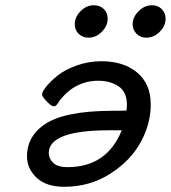

<svg xmlns="http://www.w3.org/2000/svg" viewBox="-20 -714 658 740"><path d="M84 -111.8Q84 -186 147.9 -231.9Q224.1 -287.1 417 -287.1H441.9Q445.8 -287.1 454.8 -287.6Q463.9 -288.1 467.8 -288.1Q468.8 -294.9 469.2 -309.1Q469.2 -359.9 437 -381.3Q404.8 -402.8 358.9 -402.8Q271 -402.8 211.9 -329.1Q210 -327.1 205.1 -319.1Q200.2 -311 196 -307.6Q191.9 -304.2 187 -304.2Q178.2 -304.2 160.2 -323Q142.1 -341.8 142.1 -350.1Q142.1 -359.9 158 -379.9Q173.8 -399.9 201.4 -422.4Q229 -444.8 274.9 -461.4Q320.8 -478 371.1 -478Q456.1 -478 508.5 -434.6Q561 -391.1 561 -311Q561 -236.8 522 -165.5Q482.9 -94.2 404.5 -44.2Q326.2 5.9 227.1 5.9Q158.2 5.9 121.1 -29.1Q84 -64 84 -111.8ZM168 -124Q168 -103 185.1 -86.4Q202.1 -69.8 240.2 -69.8Q392.1 -69.8 449.2 -211.9H401.9Q168 -211.9 168 -124ZM268.1 -621.1Q268.1 -647.9 290.5 -670.9Q313 -693.8 341.8 -693.8Q365.7 -693.8 380.4 -679Q395 -664.1 395 -642.1Q395 -614.3 372.6 -591.6Q350.1 -568.8 320.8 -568.8Q298.8 -568.8 283.4 -583.5Q268.1 -598.1 268.1 -621.1ZM491.2 -621.1Q491.2 -647.9 514.2 -670.9Q537.1 -693.8 565.9 -693.8Q588.9 -693.8 603.5 -679Q618.2 -664.1 618.2 -642.1Q618.2 -614.3 595.7 -591.6Q573.2 -568.8 543.9 -568.8Q521 -568.8 506.1 -584Q491.2 -599.1 491.2 -621.1Z"/></svg>

Font: CMU Concrete
Style: BoldItalic
Weight: 700
Italic angle: -14.04°
Version: Version 0.7.0